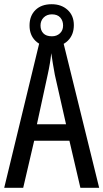

<svg xmlns="http://www.w3.org/2000/svg" viewBox="-20 -890 490 910"><path d="M361 0 309 -223H142L90 0H0L173 -714H274L450 0ZM240 -535Q235 -563 230.5 -589Q226 -615 223 -638Q218 -590 206 -536L155 -301H293ZM225 -669Q176 -669 148 -696.5Q120 -724 120 -769Q120 -815 148 -842.5Q176 -870 225 -870Q271 -870 300.5 -843Q330 -816 330 -771Q330 -725 301.5 -697Q273 -669 225 -669ZM226 -718Q249 -718 264 -732Q279 -746 279 -769Q279 -792 265.5 -807Q252 -822 226 -822Q202 -822 187 -807Q172 -792 172 -769Q172 -746 185.5 -732Q199 -718 226 -718Z"/></svg>

Font: Noto Sans Malayalam ExtraCondensed
Style: Regular
Weight: 400
Width: 2
Designer: Jelle Bosma - Monotype Design Team
Foundry: Monotype Imaging Inc.
Version: Version 2.104; ttfautohint (v1.8.4.7-5d5b)